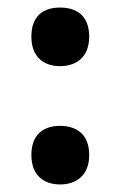

<svg xmlns="http://www.w3.org/2000/svg" viewBox="-20 -475 319 508"><path d="M63 -378C63 -323 97 -300 139 -300C181 -300 216 -323 216 -378C216 -435 181 -455 139 -455C97 -455 63 -435 63 -378ZM63 -65C63 -10 97 13 139 13C181 13 216 -10 216 -65C216 -121 181 -142 139 -142C97 -142 63 -121 63 -65Z"/></svg>

Font: Noto Sans Telugu SemiBold
Style: Regular
Weight: 600
Designer: Jelle Bosma - Monotype Design Team
Foundry: Monotype Imaging Inc.
Version: Version 2.005